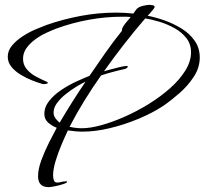

<svg xmlns="http://www.w3.org/2000/svg" viewBox="-20 -654 844 792"><path d="M181 118Q137 118 137 73Q137 44 150.5 7Q164 -30 182.5 -66.5Q201 -103 214 -127Q195 -134 179 -148Q163 -162 163 -184Q163 -213 183 -238Q203 -263 233 -283Q263 -303 294.5 -317.5Q326 -332 349 -341Q381 -388 414 -435Q447 -482 483 -527Q482 -535 489 -546Q496 -557 505.5 -567.5Q515 -578 519 -584Q510 -585 501 -585Q492 -585 482 -585Q415 -585 346.5 -572.5Q278 -560 215 -537Q196 -530 172 -519Q148 -508 126 -492Q104 -476 89.5 -456Q75 -436 75 -412Q75 -387 90 -369Q105 -351 127 -339Q149 -327 168 -319Q170 -318 173.5 -316.5Q177 -315 177 -312Q177 -309 170 -308Q163 -307 161 -307Q156 -307 154 -308Q136 -313 112 -322.5Q88 -332 65 -346Q42 -360 27 -378.5Q12 -397 12 -420Q12 -445 29.5 -466Q47 -487 73 -504Q99 -521 126 -532.5Q153 -544 172 -551Q241 -575 313.5 -588.5Q386 -602 459 -602Q477 -602 495 -601Q513 -600 530 -598Q534 -603 537.5 -608.5Q541 -614 545 -618Q553 -626 570 -630Q587 -634 597 -634Q601 -634 609.5 -632.5Q618 -631 618 -625Q618 -623 612 -615Q606 -607 599 -599.5Q592 -592 589 -589Q621 -583 658 -570Q695 -557 728.5 -536.5Q762 -516 783 -486Q804 -456 804 -417Q804 -375 779.5 -337.5Q755 -300 720 -269.5Q685 -239 653 -217Q609 -188 551.5 -164Q494 -140 434 -125.5Q374 -111 321 -111Q305 -111 290 -112.5Q275 -114 260 -116Q249 -93 234.5 -59Q220 -25 209.5 9.5Q199 44 199 70Q199 79 202 89Q205 99 216 99Q224 99 233 96.5Q242 94 250 94Q251 94 254 94Q257 94 257 96Q257 100 240.5 105.5Q224 111 205.5 114.5Q187 118 181 118ZM318 -125Q352 -125 397.5 -137.5Q443 -150 494 -172.5Q545 -195 593.5 -225Q642 -255 681.5 -290Q721 -325 744.5 -363Q768 -401 768 -438Q768 -472 749 -496.5Q730 -521 700.5 -537.5Q671 -554 638.5 -564Q606 -574 579 -578Q488 -472 409 -360Q419 -363 437.5 -368Q456 -373 475 -377.5Q494 -382 503 -382Q507 -382 507 -380Q507 -376 503 -373.5Q499 -371 497 -370Q489 -368 480 -366Q471 -364 463 -362Q446 -358 429.5 -353Q413 -348 397 -343Q361 -292 328.5 -239.5Q296 -187 267 -131Q293 -125 318 -125ZM226 -148Q252 -192 278.5 -234Q305 -276 333 -317Q317 -310 295 -296.5Q273 -283 251.5 -266Q230 -249 215.5 -229.5Q201 -210 201 -190Q201 -177 208.5 -166.5Q216 -156 226 -148Z"/></svg>

Font: Bonheur Royale
Style: Regular
Weight: 400
Designer: Robert E. Leuschke
Foundry: Robert E. Leuschke
Version: Version 1.010; ttfautohint (v1.8.3)